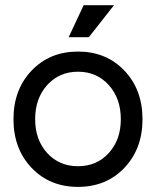

<svg xmlns="http://www.w3.org/2000/svg" viewBox="-20 -712 604 744"><path d="M461.9 -61.5Q391.6 12.2 282.2 12.2Q172.9 12.2 102.5 -61.5Q32.2 -135.3 32.2 -250Q32.2 -364.7 102.5 -438.5Q172.9 -512.2 282.2 -512.2Q391.6 -512.2 461.9 -438.5Q532.2 -364.7 532.2 -250Q532.2 -135.3 461.9 -61.5ZM448.2 -250Q448.2 -330.6 401.6 -382.3Q355 -434.1 282.2 -434.1Q209.5 -434.1 162.8 -382.3Q116.2 -330.6 116.2 -250Q116.2 -170.4 162.8 -119.1Q209.5 -67.9 282.2 -67.9Q355 -67.9 401.6 -119.1Q448.2 -170.4 448.2 -250ZM246.1 -567.9 304.2 -691.9H421.9L324.2 -567.9Z"/></svg>

Font: Apfel Grotezk
Style: Regular
Weight: 400
Designer: Luigi Gorlero
Foundry: © 2023, Luigi Gorlero & Collletttivo
Version: Version 2.000;Glyphs 3.2 (3217)